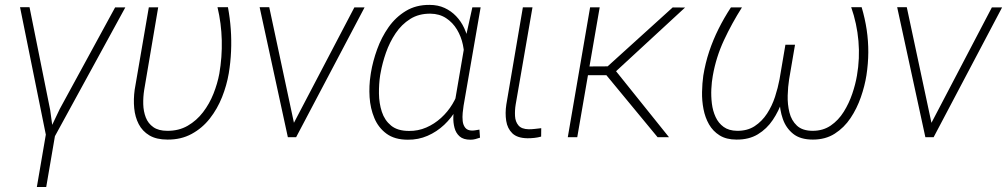

<svg xmlns="http://www.w3.org/2000/svg" viewBox="-20 -558 4096 781"><path d="M209.5 -39.6 168 202.6H129.9L171.4 -39.6ZM223.1 -114.7 448.2 -527.8H489.7L201.2 0H168.5ZM100.1 -528.8 184.1 -110.8 199.2 0H168.5L61.5 -528.8Z M585.4 -528.3H623.5L566.4 -191.4Q562 -163.1 562.7 -134Q563.5 -105 573 -80.3Q582.5 -55.7 603.8 -40.8Q625 -25.9 660.2 -25.9Q707 -25.4 743.4 -46.4Q779.8 -67.4 805.9 -101.6Q832 -135.7 848.4 -177Q864.7 -218.3 872.1 -258.3Q883.8 -325.7 882.1 -394.3Q880.4 -462.9 864.7 -528.8H907.2Q915.5 -483.9 918.7 -439.2Q921.9 -394.5 919.9 -349.6Q918 -304.7 910.6 -259.8Q902.3 -210.9 883.3 -163.1Q864.3 -115.2 833.5 -75.9Q802.7 -36.6 759.5 -13.2Q716.3 10.3 661.1 9.8Q616.2 9.8 587.6 -7.3Q559.1 -24.4 544.2 -53.2Q529.3 -82 525.9 -118.2Q522.5 -154.3 527.8 -192.9Z M1167 -42 1421.4 -527.8H1462.9L1184.6 0H1151.9ZM1075.2 -528.8 1179.7 -39.6 1181.6 0H1150.9L1036.1 -528.8Z M1487.3 -252 1488.8 -262.2Q1496.6 -309.1 1514.2 -357.7Q1531.7 -406.2 1560.5 -447.3Q1589.4 -488.3 1630.9 -513.4Q1672.4 -538.6 1727.5 -538.1Q1761.7 -538.1 1788.6 -525.6Q1815.4 -513.2 1835.4 -492.2Q1855.5 -471.2 1868.2 -443.8Q1880.9 -416.5 1886.5 -386Q1892.1 -355.5 1890.1 -324.7L1867.7 -190.4Q1858.4 -150.9 1837.6 -114.7Q1816.9 -78.6 1786.9 -50.3Q1756.8 -22 1719.2 -5.6Q1681.6 10.7 1639.2 10.3Q1585.4 10.3 1552.2 -14.2Q1519 -38.6 1502.7 -77.9Q1486.3 -117.2 1483.4 -162.8Q1480.5 -208.5 1487.3 -252ZM1528.3 -262.2 1526.4 -252Q1521 -216.8 1521.5 -177.2Q1522 -137.7 1533.2 -103.3Q1544.4 -68.8 1570.8 -47.1Q1597.2 -25.4 1643.6 -25.4Q1680.7 -24.9 1713.9 -39.3Q1747.1 -53.7 1774.2 -78.4Q1801.3 -103 1820.3 -134.5Q1839.4 -166 1848.6 -200.7L1867.7 -309.1Q1870.1 -341.8 1863 -375.5Q1856 -409.2 1838.9 -437.7Q1821.8 -466.3 1794.7 -484.1Q1767.6 -502 1731 -502.4Q1683.6 -502.9 1648.4 -480.7Q1613.3 -458.5 1589.1 -422.4Q1564.9 -386.2 1550 -343.8Q1535.2 -301.3 1528.3 -262.2ZM1901.4 -528.3H1935.1L1865.7 -127.9Q1863.8 -116.2 1862.1 -99.1Q1860.4 -82 1862.1 -65.7Q1863.8 -49.3 1872.6 -38.3Q1881.3 -27.3 1899.9 -26.9Q1907.7 -26.9 1915 -28.3Q1922.4 -29.8 1930.2 -30.8L1932.6 2Q1922.9 5.4 1913.6 7.8Q1904.3 10.3 1894 10.3Q1864.7 10.3 1849.6 -3.2Q1834.5 -16.6 1828.9 -37.8Q1823.2 -59.1 1824 -83Q1824.7 -106.9 1827.6 -128.4L1877.4 -419.4Z M2106.9 -528.3H2146L2077.6 -132.8Q2073.7 -108.9 2075 -85.9Q2076.2 -63 2088.9 -47.9Q2101.6 -32.7 2130.9 -32.2Q2143.6 -32.2 2156.2 -33.7Q2168.9 -35.2 2181.6 -36.6L2181.2 -2.4Q2167.5 1.5 2153.8 2.9Q2140.1 4.4 2126 4.4Q2084.5 3.9 2064.2 -15.6Q2043.9 -35.2 2039.1 -66.4Q2034.2 -97.7 2039.6 -132.8Z M2419.4 -528.3 2328.1 0H2289.6L2380.4 -528.3ZM2766.6 -527.3 2468.3 -252H2357.4L2361.3 -287.6L2451.7 -288.1L2716.3 -527.8ZM2654.8 0 2441.9 -257.8 2469.2 -289.1 2701.2 0Z M3442.4 -528.8H3484.9Q3498.5 -482.9 3505.4 -437Q3512.2 -391.1 3512 -345.2Q3511.7 -299.3 3504.4 -251.5Q3497.6 -208.5 3481.7 -162.6Q3465.8 -116.7 3439.7 -77.6Q3413.6 -38.6 3375.7 -14.4Q3337.9 9.8 3286.6 9.8Q3235.4 9.8 3206.3 -13.7Q3177.2 -37.1 3164.3 -74.2Q3151.4 -111.3 3150.6 -154.3Q3149.9 -197.3 3156.2 -236.3L3179.7 -376H3213.9L3189.9 -235.4Q3185.1 -205.6 3184.1 -169.4Q3183.1 -133.3 3191.2 -100.6Q3199.2 -67.9 3221.7 -46.9Q3244.1 -25.9 3286.1 -25.9Q3328.1 -25.9 3359.4 -47.4Q3390.6 -68.8 3412.1 -103.3Q3433.6 -137.7 3446.8 -176.8Q3460 -215.8 3465.8 -250.5Q3478 -320.3 3471.9 -391.1Q3465.8 -461.9 3442.4 -528.8ZM2953.1 -527.8H2998Q2957 -463.4 2924.8 -394.3Q2892.6 -325.2 2879.4 -249.5Q2875 -225.6 2873.5 -196Q2872.1 -166.5 2875.7 -136.7Q2879.4 -106.9 2890.9 -82Q2902.3 -57.1 2923.6 -41.7Q2944.8 -26.4 2978 -25.9Q3020 -25.4 3049.8 -44.9Q3079.6 -64.5 3100.1 -95.9Q3120.6 -127.4 3132.6 -164.3Q3144.5 -201.2 3150.9 -235.4L3174.8 -376H3208L3185.1 -236.3Q3177.7 -193.8 3162.8 -150.1Q3147.9 -106.4 3123.5 -70.1Q3099.1 -33.7 3062.7 -11.7Q3026.4 10.3 2975.6 9.8Q2934.6 9.8 2907.2 -7.3Q2879.9 -24.4 2864 -52.2Q2848.1 -80.1 2841.6 -114.3Q2835 -148.4 2835.7 -183.8Q2836.4 -219.2 2840.8 -250.5Q2849.1 -301.3 2864.7 -348.4Q2880.4 -395.5 2902.8 -440.4Q2925.3 -485.4 2953.1 -527.8Z M3760.3 -42 4014.6 -527.8H4056.2L3777.8 0H3745.1ZM3668.5 -528.8 3772.9 -39.6 3774.9 0H3744.1L3629.4 -528.8Z"/></svg>

Font: Roboto ExtraLight
Style: Italic
Weight: 250
Designer: Christian Robertson
Foundry: Google
Version: Version 3.009; 2024